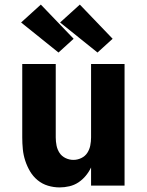

<svg xmlns="http://www.w3.org/2000/svg" viewBox="-20 -809 640 837"><path d="M240 8Q214 8 189 0.5Q164 -7 144 -23.5Q124 -40 111 -62Q98 -84 90 -108.5Q82 -133 79.5 -158.5Q77 -184 77 -210V-530H223V-210Q223 -192 226.5 -174.5Q230 -157 239.5 -142.5Q249 -128 265.5 -120Q282 -112 300 -112Q318 -112 334.5 -120Q351 -128 360.5 -142.5Q370 -157 373.5 -174.5Q377 -192 377 -210V-530H523V0H377V-79Q368 -60 354 -43Q340 -26 322 -14Q304 -2 282.5 3Q261 8 240 8ZM405 -580 242 -711 328 -789 471 -640ZM235 -580 72 -711 158 -789 301 -640Z"/></svg>

Font: Iosevka Curly Heavy Extended
Style: Regular
Weight: 900
Width: 7
Monospace: yes
Designer: Belleve Invis
Foundry: Belleve Invis
Version: Version 11.1.0; ttfautohint (v1.8.3)